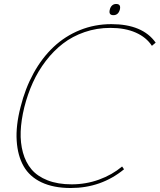

<svg xmlns="http://www.w3.org/2000/svg" viewBox="-20 -942 808 972"><path d="M768.1 -726.1 749 -710Q720.7 -753.4 667 -777.1Q613.3 -800.8 539.1 -800.8Q469.7 -800.8 408.2 -779.5Q346.7 -758.3 298.8 -721.4Q251 -684.6 211.9 -633.5Q172.9 -582.5 146.2 -523.7Q119.6 -464.8 103 -398.9Q86.9 -333 84.7 -276.1Q82.5 -219.2 96.2 -169.4Q109.9 -119.6 139.6 -84.5Q169.4 -49.3 220.9 -29.1Q272.5 -8.8 342.8 -8.8Q415 -8.8 481.2 -32.7Q547.4 -56.6 598.1 -99.1L607.9 -85Q492.2 9.8 337.9 9.8Q251 9.8 190.4 -18.8Q129.9 -47.4 99.6 -100.6Q69.3 -153.8 64.5 -229.7Q59.6 -305.7 84 -399.9Q107.4 -494.1 150.1 -571.8Q192.9 -649.4 251.2 -704.3Q309.6 -759.3 384.5 -789.6Q459.5 -819.8 543.9 -819.8Q701.7 -819.8 768.1 -726.1ZM586.9 -894Q579.1 -865.2 554.2 -865.2Q528.3 -865.2 536.1 -894Q539.1 -906.7 547.4 -914.3Q555.7 -921.9 567.9 -921.9Q593.3 -921.9 586.9 -894Z"/></svg>

Font: Sinkin Sans 100 Thin Italic
Style: Regular
Weight: 100
Italic angle: -112°
Designer: Keith Bates
Foundry: K-Type
Version: Sinkin Sans (version 1.0)  by Keith Bates   •   © 2014   www